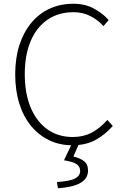

<svg xmlns="http://www.w3.org/2000/svg" viewBox="-20 -761 663 1023"><path d="M365 13Q298 13 242.5 -13.5Q187 -40 146 -89.5Q105 -139 83 -209Q61 -279 61 -365Q61 -452 83.5 -521Q106 -590 147 -639.5Q188 -689 245 -715Q302 -741 371 -741Q435 -741 483 -714Q531 -687 559 -654L531 -622Q502 -655 461.5 -675.5Q421 -696 371 -696Q291 -696 232.5 -655.5Q174 -615 143 -541Q112 -467 112 -366Q112 -264 143 -189Q174 -114 231.5 -72.5Q289 -31 368 -31Q424 -31 468 -54Q512 -77 552 -122L581 -90Q539 -42 487.5 -14.5Q436 13 365 13ZM289 242 283 209Q355 204 381 189.5Q407 175 407 150Q407 126 387 113Q367 100 321 93L366 -2H404L371 73Q406 81 427.5 97.5Q449 114 449 148Q449 191 408 214Q367 237 289 242Z"/></svg>

Font: Noto Sans HK Thin ExtraLight
Style: Regular
Weight: 250
Version: Version 2.004-H2;hotconv 1.0.118;makeotfexe 2.5.65603